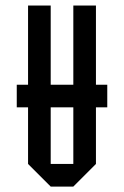

<svg xmlns="http://www.w3.org/2000/svg" viewBox="-20 -687 457 707"><path d="M83.3 -375V-666.7H166.7V-375H250V-666.7H333.3V-375H375V-291.7H333.3V-83.3L250 0H166.7L83.3 -83.3V-291.7H41.7V-375ZM166.7 -291.7V-83.3H250V-291.7Z"/></svg>

Font: Yulong
Style: Regular
Weight: 400
Designer: GGBotNet
Foundry: f0n7.com
Version: 1.00